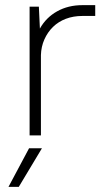

<svg xmlns="http://www.w3.org/2000/svg" viewBox="-20 -526 420 746"><path d="M95 -500H131L135 -415Q159 -458 202 -482Q245 -506 300 -506H350V-464H300Q265 -464 236 -453Q207 -442 186 -421.5Q165 -401 152.5 -373Q140 -345 139 -312V0H95ZM93 50H143L53 200H13Z"/></svg>

Font: PT Root UI Web Light
Style: Regular
Weight: 300
Designer: Vitaly Kuzmin
Foundry: ParaType Ltd.
Version: Version 1.000W